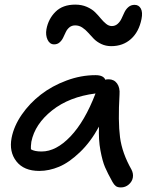

<svg xmlns="http://www.w3.org/2000/svg" viewBox="-20 -822 670 840"><path d="M216.8 -627.9Q197.8 -627.9 188.2 -647.9Q178.7 -668 183.1 -693.8Q191.4 -739.3 222.9 -770.5Q254.4 -801.8 309.1 -801.8Q337.4 -801.8 359.9 -792Q382.3 -782.2 396 -768.6Q409.7 -754.9 420.9 -741.2Q432.1 -727.5 444.1 -717.8Q456.1 -708 469.2 -708Q483.9 -708 494.6 -717.5Q505.4 -727.1 511.7 -740.7Q518.1 -754.4 524.4 -768.1Q530.8 -781.7 542 -791.3Q553.2 -800.8 568.8 -800.8Q587.4 -800.8 596.2 -784.4Q605 -768.1 599.1 -738.8Q587.9 -682.6 553 -651.4Q518.1 -620.1 466.8 -620.1Q442.9 -620.1 423.3 -629.4Q403.8 -638.7 390.6 -652.1Q377.4 -665.5 365.7 -679Q354 -692.4 339.8 -701.7Q325.7 -710.9 309.1 -710.9Q293.9 -710.9 283.7 -702.4Q273.4 -693.8 267.8 -681.6Q262.2 -669.4 256.3 -657.2Q250.5 -645 240.7 -636.5Q231 -627.9 216.8 -627.9ZM151.9 -74.2Q84.5 -74.2 51.8 -116Q19 -157.7 30.8 -219.2Q41 -271 75.4 -320.8Q109.9 -370.6 158.9 -408.4Q208 -446.3 271 -469.7Q334 -493.2 397.9 -493.2Q432.6 -493.2 440.9 -473.1Q444.8 -475.1 455.1 -475.1Q479 -475.1 492.2 -456.8Q505.4 -438.5 502.9 -408.2Q496.1 -290.5 505.1 -221.4Q514.2 -152.3 555.2 -80.1Q564 -63 561.3 -45.7Q558.6 -28.3 543.7 -15.1Q528.8 -2 508.8 -2Q494.6 -2 486.8 -7.8Q479 -13.7 472.2 -25.9Q450.7 -64.5 439.5 -90.6Q428.2 -116.7 419.4 -163.8Q410.6 -210.9 413.1 -268.1Q376.5 -200.7 329.3 -155.8Q282.2 -110.8 238.5 -92.5Q194.8 -74.2 151.9 -74.2ZM117.2 -202.1Q114.3 -180.7 115.2 -168.9Q130.4 -159.2 162.1 -159.2Q225.6 -159.2 288.3 -225.1Q351.1 -291 397.9 -413.1Q282.7 -398.4 207.8 -338.9Q132.8 -279.3 117.2 -202.1Z"/></svg>

Font: Shantell Sans Irregular Bouncy
Style: Italic
Weight: 400
Italic angle: -11.31°
Designer: Stephen Nixon, Anya Danilova, Shantell Martin
Foundry: Arrow Type
Version: Version 1.006;[9816181b4]